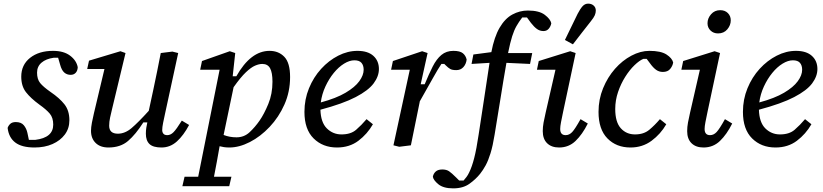

<svg xmlns="http://www.w3.org/2000/svg" viewBox="-20 -800 4532 1057"><path d="M170 12Q100 12 64 -15.5Q28 -43 22 -96Q27 -110 37.5 -119Q48 -128 67 -128Q97 -128 111.5 -110Q126 -92 131 -68L139 -30H174Q273 -42 273 -114Q273 -152 254 -174.5Q235 -197 197 -224Q149 -259 123 -292.5Q97 -326 97 -378Q97 -443 145.5 -481.5Q194 -520 272 -520Q331 -520 366 -493.5Q401 -467 408 -430Q407 -410 396.5 -399Q386 -388 369 -388Q348 -388 333.5 -401Q319 -414 311 -444L300 -482H275Q233 -476 208.5 -455Q184 -434 184 -400Q184 -364 201 -343Q218 -322 258 -294Q308 -260 335 -225.5Q362 -191 362 -138Q362 -93 337 -59.5Q312 -26 269 -7Q226 12 170 12Z M577 12Q532 12 506.5 -13Q481 -38 481 -80Q481 -98 486 -125Q491 -152 497 -176L555 -420H460L470 -466L643 -518L671 -508L597 -200Q591 -176 586 -152.5Q581 -129 581 -108Q581 -64 629 -64Q668 -64 704.5 -95Q741 -126 799 -190L824 -306Q835 -356 845 -407Q855 -458 865 -508L929 -516L961 -508L889 -176Q883 -149 878 -124Q873 -99 873 -84Q873 -72 879.5 -64Q886 -56 901 -56Q919 -56 935 -72Q951 -88 981 -136L1021 -112Q991 -55 954 -21.5Q917 12 869 12Q823 12 803 -7Q783 -26 783 -64Q783 -81 785.5 -97Q788 -113 791 -126H769Q727 -60 685 -24Q643 12 577 12Z M1424 -448Q1406 -448 1384 -438.5Q1362 -429 1333.5 -402Q1305 -375 1266 -320L1211 -57Q1244 -44 1282 -44Q1324 -44 1354 -72Q1384 -100 1409 -136Q1434 -172 1457 -227.5Q1480 -283 1480 -350Q1480 -400 1467 -424Q1454 -448 1424 -448ZM1243 12Q1226 12 1213 10Q1200 8 1189 5Q1182 46 1174 89Q1166 132 1158 173H1254L1242 225H984L996 173H1071L1189 -416H1082L1092 -464L1245 -518L1275 -508L1261 -380H1281Q1360 -520 1464 -520Q1514 -520 1545.5 -487Q1577 -454 1577 -376Q1577 -295 1546 -225Q1515 -155 1464.5 -101.5Q1414 -48 1355.5 -18Q1297 12 1243 12Z M1931 -468Q1904 -468 1874 -449.5Q1844 -431 1817.5 -398.5Q1791 -366 1771.5 -324Q1752 -282 1746 -236Q1831 -259 1882.5 -289.5Q1934 -320 1958 -353Q1982 -386 1982 -416Q1982 -440 1970 -454Q1958 -468 1931 -468ZM1835 12Q1757 12 1706.5 -38Q1656 -88 1656 -184Q1656 -253 1681 -314Q1706 -375 1748 -421Q1790 -467 1842 -493.5Q1894 -520 1948 -520Q2005 -520 2035.5 -492.5Q2066 -465 2066 -420Q2066 -380 2037 -341Q2008 -302 1938 -265.5Q1868 -229 1744 -196Q1746 -126 1779.5 -93Q1813 -60 1860 -60Q1911 -60 1940.5 -85.5Q1970 -111 1998 -144L2033 -116Q2002 -62 1953 -25Q1904 12 1835 12Z M2146 0 2236 -416H2133L2143 -464L2304 -518L2334 -508L2296 -336H2318Q2341 -392 2362 -433.5Q2383 -475 2410 -497.5Q2437 -520 2476 -520Q2512 -520 2528 -507Q2544 -494 2549 -472Q2546 -447 2531 -430.5Q2516 -414 2492 -414Q2470 -414 2459 -420Q2448 -426 2432 -442L2426 -448H2410Q2391 -420 2363.5 -370.5Q2336 -321 2291 -242L2290 -236Q2278 -177 2266 -118Q2254 -59 2242 0L2178 8Z M2475 237Q2421 237 2393.5 214.5Q2366 192 2363 173Q2366 156 2378.5 144.5Q2391 133 2415 133Q2438 133 2452.5 143Q2467 153 2491 177L2508 194H2532Q2540 185 2548 174.5Q2556 164 2563 149Q2578 119 2590.5 70.5Q2603 22 2615 -59Q2629 -154 2645 -255.5Q2661 -357 2675 -454L2576 -448L2586 -500L2685 -513Q2701 -597 2730.5 -647.5Q2760 -698 2800.5 -720Q2841 -742 2886 -742Q2948 -742 2979 -718.5Q3010 -695 3015 -672Q3012 -655 3001 -642Q2990 -629 2972 -629Q2952 -629 2936 -640.5Q2920 -652 2903 -674L2881 -704H2855Q2836 -679 2823 -656Q2810 -633 2799.5 -600Q2789 -567 2777 -508H2910L2898 -448L2768 -454Q2751 -357 2735 -255.5Q2719 -154 2703 -59Q2693 3 2680.5 43.5Q2668 84 2653.5 110.5Q2639 137 2623 157Q2599 187 2564 212Q2529 237 2475 237Z M2968 -78Q2968 -101 2972.5 -125.5Q2977 -150 2984 -180L3038 -416H2936L2946 -464L3119 -518L3149 -508L3080 -184Q3073 -151 3068.5 -127.5Q3064 -104 3064 -90Q3064 -56 3094 -56Q3114 -56 3130 -73Q3146 -90 3176 -144L3216 -120Q3186 -60 3148.5 -24Q3111 12 3058 12Q3016 12 2992 -11.5Q2968 -35 2968 -78ZM3090 -580Q3107 -616 3125 -652Q3143 -688 3160 -724Q3174 -751 3187 -765.5Q3200 -780 3218 -780Q3236 -780 3248 -769.5Q3260 -759 3260 -742Q3260 -729 3254.5 -716Q3249 -703 3232 -682Q3207 -651 3183 -619.5Q3159 -588 3134 -556Z M3451 12Q3373 12 3324 -38Q3275 -88 3275 -184Q3275 -253 3300 -314Q3325 -375 3365.5 -421Q3406 -467 3456 -493.5Q3506 -520 3555 -520Q3618 -520 3649 -500Q3680 -480 3686 -456Q3683 -437 3669.5 -420.5Q3656 -404 3629 -404Q3608 -404 3591.5 -416Q3575 -428 3558 -452L3540 -476H3522Q3500 -467 3473 -441Q3446 -415 3422 -377Q3398 -339 3382.5 -293.5Q3367 -248 3367 -200Q3367 -128 3397.5 -94Q3428 -60 3476 -60Q3524 -60 3554.5 -85.5Q3585 -111 3613 -144L3648 -116Q3617 -62 3567 -25Q3517 12 3451 12Z M3763 -78Q3763 -101 3767.5 -125.5Q3772 -150 3779 -180L3833 -416H3731L3741 -464L3914 -518L3944 -508L3875 -184Q3868 -151 3863.5 -127.5Q3859 -104 3859 -90Q3859 -56 3889 -56Q3909 -56 3925 -73Q3941 -90 3971 -144L4011 -120Q3981 -60 3943.5 -24Q3906 12 3853 12Q3811 12 3787 -11.5Q3763 -35 3763 -78ZM3933 -616Q3908 -616 3891.5 -632Q3875 -648 3875 -672Q3875 -699 3894.5 -721.5Q3914 -744 3945 -744Q3971 -744 3987 -728Q4003 -712 4003 -688Q4003 -661 3984 -638.5Q3965 -616 3933 -616Z M4345 -468Q4318 -468 4288 -449.5Q4258 -431 4231.5 -398.5Q4205 -366 4185.5 -324Q4166 -282 4160 -236Q4245 -259 4296.5 -289.5Q4348 -320 4372 -353Q4396 -386 4396 -416Q4396 -440 4384 -454Q4372 -468 4345 -468ZM4249 12Q4171 12 4120.5 -38Q4070 -88 4070 -184Q4070 -253 4095 -314Q4120 -375 4162 -421Q4204 -467 4256 -493.5Q4308 -520 4362 -520Q4419 -520 4449.5 -492.5Q4480 -465 4480 -420Q4480 -380 4451 -341Q4422 -302 4352 -265.5Q4282 -229 4158 -196Q4160 -126 4193.5 -93Q4227 -60 4274 -60Q4325 -60 4354.5 -85.5Q4384 -111 4412 -144L4447 -116Q4416 -62 4367 -25Q4318 12 4249 12Z"/></svg>

Font: Source Serif 4 Caption
Style: Italic
Weight: 400
Italic angle: -12°
Designer: Frank Grießhammer
Foundry: Adobe Systems Incorporated
Version: Version 4.004;hotconv 1.0.117;makeotfexe 2.5.65602